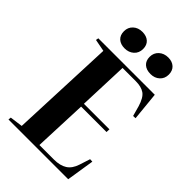

<svg xmlns="http://www.w3.org/2000/svg" viewBox="-273 -1053 1159 1159"><g transform="rotate(45 306.0 -473.5)"><path d="M145 -698 67 -713 70 -730H552L570 -548L550 -547L532 -612Q515 -669 487.5 -688Q460 -707 413 -707H300L288 -389H506L505 -365H288L274 -23H398Q450 -23 482 -43.5Q514 -64 529 -111L551 -179L571 -178L543 0H33L35 -18L117 -29ZM368 -870Q368 -904 391.5 -925.5Q415 -947 451 -947Q485 -947 505.5 -928Q526 -909 526 -876Q526 -842 503 -821Q480 -800 445 -800Q409 -800 388.5 -818.5Q368 -837 368 -870ZM149 -870Q149 -903 172 -924.5Q195 -946 231 -946Q266 -946 286.5 -927.5Q307 -909 307 -876Q307 -841 283.5 -820Q260 -799 225 -799Q190 -799 169.5 -817.5Q149 -836 149 -870Z"/></g></svg>

Font: Literata 72pt
Style: Bold Italic
Weight: 700
Italic angle: -2°
Designer: Latin by Veronika Burian and Jose Scaglione. Greek by Irene Vlachou. Cyrillic by Vera Evstafieva
Foundry: TypeTogether
Version: Version 3.002